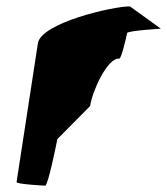

<svg xmlns="http://www.w3.org/2000/svg" viewBox="-20 -583 525 603"><path d="M32 -11C31 -5 114 0 122 0C131 0 159 -139 160 -146L263 -250C270 -297 316 -399 353 -399H355C361 -399 378 -470 379 -479C380 -487 491 -493 485 -493L388 -563C333 -563 109 -511 99 -447Z"/></svg>

Font: Ampere
Style: SCCndIta
Weight: 400
Version: Version 1